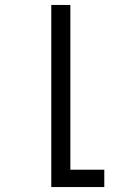

<svg xmlns="http://www.w3.org/2000/svg" viewBox="-20 -540 540 775"><path d="M187 215V-520H264V145H401V215Z"/></svg>

Font: Iosevka
Style: Regular
Weight: 400
Monospace: yes
Designer: Belleve Invis
Foundry: Belleve Invis
Version: Version 33.2.3; ttfautohint (v1.8.4)